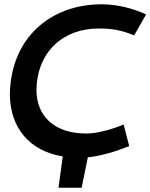

<svg xmlns="http://www.w3.org/2000/svg" viewBox="-20 -726 702 896"><path d="M443 -593C510 -593 551 -583 606 -561L662 -659C601 -686 530 -706 453 -706C214 -705 32 -549 26 -289C26 -130 118 -21 273 4L253 150H361L390 8C446 3 518 -18 583 -44L557 -145C501 -121 429 -103 386 -103H382C239 -103 150 -179 150 -308C154 -484 274 -594 443 -593Z"/></svg>

Font: Cantarell
Style: BoldOblique
Weight: 700
Italic angle: -8°
Designer: Dave Crossland
Version: Version 0.024